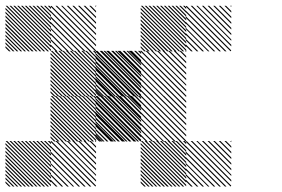

<svg xmlns="http://www.w3.org/2000/svg" viewBox="-21 -689 1041 710"><path d="M334.2 -163.3 330 -167.5H334.2ZM334.2 -142.5 309.2 -167.5H315L334.2 -148.3ZM334.2 -121.7 288.3 -167.5H294.2L334.2 -127.5ZM334.2 -100.8 267.5 -167.5H273.3L334.2 -106.7ZM334.2 -80 246.7 -167.5H252.5L334.2 -85.8ZM334.2 -59.2 225.8 -167.5H231.7L334.2 -65ZM334.2 -38.3 205 -167.5H210L334.2 -43.3ZM334.2 -17.5 184.2 -167.5H190L334.2 -23.3ZM331.7 0.8 165.8 -165 169.2 -167.5 334.2 -2.5ZM310.8 0.8 165.8 -144.2V-150L316.7 0.8ZM290 0.8 165.8 -123.3V-129.2L295.8 0.8ZM269.2 0.8 165.8 -102.5V-108.3L275 0.8ZM248.3 0.8 165.8 -81.7V-86.7L253.3 0.8ZM227.5 0.8 165.8 -60.8V-66.7L233.3 0.8ZM206.7 0.8 165.8 -40V-45.8L212.5 0.8ZM185.8 0.8 165.8 -19.2V-25L191.7 0.8ZM334.2 -167.5H335.8L334.2 -169.2ZM167.5 -155.8 155.8 -167.5H161.7L167.5 -161.7ZM167.5 -141.7 141.7 -167.5H147.5L167.5 -147.5ZM167.5 -127.5 127.5 -167.5H133.3L167.5 -133.3ZM167.5 -113.3 113.3 -167.5H119.2L167.5 -119.2ZM167.5 -99.2 99.2 -167.5H105L167.5 -105ZM167.5 -85 85 -167.5H90.8L167.5 -90.8ZM167.5 -70.8 70.8 -167.5H76.7L167.5 -76.7ZM167.5 -56.7 56.7 -167.5H62.5L167.5 -62.5ZM167.5 -42.5 42.5 -167.5H48.3L167.5 -48.3ZM167.5 -28.3 28.3 -167.5H34.2L167.5 -34.2ZM167.5 -14.2 14.2 -167.5H20L167.5 -20ZM167.5 0 0 -167.5H5.8L167.5 -5.8ZM154.2 0.8 -0.8 -154.2V-160L160 0.8ZM140 0.8 -0.8 -140V-145.8L145.8 0.8ZM125.8 0.8 -0.8 -125.8V-131.7L131.7 0.8ZM111.7 0.8 -0.8 -111.7V-117.5L117.5 0.8ZM96.7 0.8 -0.8 -96.7V-103.3L103.3 0.8ZM83.3 0.8 -0.8 -83.3V-89.2L89.2 0.8ZM69.2 0.8 -0.8 -69.2V-75L75 0.8ZM55 0.8 -0.8 -55V-60.8L60.8 0.8ZM40.8 0.8 -0.8 -40.8V-46.7L46.7 0.8ZM26.7 0.8 -0.8 -26.7V-32.5L32.5 0.8ZM12.5 0.8 -0.8 -12.5V-18.3L18.3 0.8ZM500.8 -330 496.7 -334.2H500.8ZM500.8 -309.2 475.8 -334.2H481.7L500.8 -315ZM500.8 -288.3 455 -334.2H460.8L500.8 -294.2ZM500.8 -267.5 434.2 -334.2H440L500.8 -273.3ZM500.8 -246.7 413.3 -334.2H419.2L500.8 -252.5ZM500.8 -225.8 392.5 -334.2H398.3L500.8 -231.7ZM500.8 -205 371.7 -334.2H376.7L500.8 -210ZM500.8 -184.2 350.8 -334.2H356.7L500.8 -190ZM498.3 -165.8 332.5 -331.7 335.8 -334.2 500.8 -169.2ZM477.5 -165.8 332.5 -310.8V-316.7L483.3 -165.8ZM456.7 -165.8 332.5 -290V-295.8L462.5 -165.8ZM435.8 -165.8 332.5 -269.2V-275L441.7 -165.8ZM415 -165.8 332.5 -248.3V-253.3L420 -165.8ZM394.2 -165.8 332.5 -227.5V-233.3L400 -165.8ZM373.3 -165.8 332.5 -206.7V-212.5L379.2 -165.8ZM352.5 -165.8 332.5 -185.8V-191.7L358.3 -165.8ZM500.8 -334.2H502.5L500.8 -335.8ZM334.2 -322.5 322.5 -334.2H328.3L334.2 -328.3ZM334.2 -308.3 308.3 -334.2H314.2L334.2 -314.2ZM334.2 -294.2 294.2 -334.2H300L334.2 -300ZM334.2 -280 280 -334.2H285.8L334.2 -285.8ZM334.2 -265.8 265.8 -334.2H271.7L334.2 -271.7ZM334.2 -251.7 251.7 -334.2H257.5L334.2 -257.5ZM334.2 -237.5 237.5 -334.2H243.3L334.2 -243.3ZM334.2 -223.3 223.3 -334.2H229.2L334.2 -229.2ZM334.2 -209.2 209.2 -334.2H215L334.2 -215ZM334.2 -195 195 -334.2H200.8L334.2 -200.8ZM334.2 -180.8 180.8 -334.2H186.7L334.2 -186.7ZM334.2 -166.7 166.7 -334.2H172.5L334.2 -172.5ZM320.8 -165.8 165.8 -320.8V-326.7L326.7 -165.8ZM306.7 -165.8 165.8 -306.7V-312.5L312.5 -165.8ZM292.5 -165.8 165.8 -292.5V-298.3L298.3 -165.8ZM278.3 -165.8 165.8 -278.3V-284.2L284.2 -165.8ZM263.3 -165.8 165.8 -263.3V-270L270 -165.8ZM250 -165.8 165.8 -250V-255.8L255.8 -165.8ZM235.8 -165.8 165.8 -235.8V-241.7L241.7 -165.8ZM221.7 -165.8 165.8 -221.7V-227.5L227.5 -165.8ZM207.5 -165.8 165.8 -207.5V-213.3L213.3 -165.8ZM193.3 -165.8 165.8 -193.3V-199.2L199.2 -165.8ZM179.2 -165.8 165.8 -179.2V-185L185 -165.8ZM667.5 -496.7 663.3 -500.8H667.5ZM667.5 -475.8 642.5 -500.8H648.3L667.5 -481.7ZM667.5 -455 621.7 -500.8H627.5L667.5 -460.8ZM667.5 -434.2 600.8 -500.8H606.7L667.5 -440ZM667.5 -413.3 580 -500.8H585.8L667.5 -419.2ZM667.5 -392.5 559.2 -500.8H565L667.5 -398.3ZM667.5 -371.7 538.3 -500.8H543.3L667.5 -376.7ZM667.5 -350.8 517.5 -500.8H523.3L667.5 -356.7ZM665 -332.5 499.2 -498.3 502.5 -500.8 667.5 -335.8ZM644.2 -332.5 499.2 -477.5V-483.3L650 -332.5ZM623.3 -332.5 499.2 -456.7V-462.5L629.2 -332.5ZM602.5 -332.5 499.2 -435.8V-441.7L608.3 -332.5ZM581.7 -332.5 499.2 -415V-420L586.7 -332.5ZM560.8 -332.5 499.2 -394.2V-400L566.7 -332.5ZM540 -332.5 499.2 -373.3V-379.2L545.8 -332.5ZM519.2 -332.5 499.2 -352.5V-358.3L525 -332.5ZM667.5 -500.8H669.2L667.5 -502.5ZM500.8 -489.2 489.2 -500.8H495L500.8 -495ZM500.8 -475 475 -500.8H480.8L500.8 -480.8ZM500.8 -460.8 460.8 -500.8H466.7L500.8 -466.7ZM500.8 -446.7 446.7 -500.8H452.5L500.8 -452.5ZM500.8 -432.5 432.5 -500.8H438.3L500.8 -438.3ZM500.8 -418.3 418.3 -500.8H424.2L500.8 -424.2ZM500.8 -404.2 404.2 -500.8H410L500.8 -410ZM500.8 -390 390 -500.8H395.8L500.8 -395.8ZM500.8 -375.8 375.8 -500.8H381.7L500.8 -381.7ZM500.8 -361.7 361.7 -500.8H367.5L500.8 -367.5ZM500.8 -347.5 347.5 -500.8H353.3L500.8 -353.3ZM500.8 -333.3 333.3 -500.8H339.2L500.8 -339.2ZM487.5 -332.5 332.5 -487.5V-493.3L493.3 -332.5ZM473.3 -332.5 332.5 -473.3V-479.2L479.2 -332.5ZM459.2 -332.5 332.5 -459.2V-465L465 -332.5ZM445 -332.5 332.5 -445V-450.8L450.8 -332.5ZM430 -332.5 332.5 -430V-436.7L436.7 -332.5ZM416.7 -332.5 332.5 -416.7V-422.5L422.5 -332.5ZM402.5 -332.5 332.5 -402.5V-408.3L408.3 -332.5ZM388.3 -332.5 332.5 -388.3V-394.2L394.2 -332.5ZM374.2 -332.5 332.5 -374.2V-380L380 -332.5ZM360 -332.5 332.5 -360V-365.8L365.8 -332.5ZM345.8 -332.5 332.5 -345.8V-351.7L351.7 -332.5ZM834.2 -663.3 830 -667.5H834.2ZM834.2 -642.5 809.2 -667.5H815L834.2 -648.3ZM834.2 -621.7 788.3 -667.5H794.2L834.2 -627.5ZM834.2 -600.8 767.5 -667.5H773.3L834.2 -606.7ZM834.2 -580 746.7 -667.5H752.5L834.2 -585.8ZM834.2 -559.2 725.8 -667.5H731.7L834.2 -565ZM834.2 -538.3 705 -667.5H710L834.2 -543.3ZM834.2 -517.5 684.2 -667.5H690L834.2 -523.3ZM831.7 -499.2 665.8 -665 669.2 -667.5 834.2 -502.5ZM810.8 -499.2 665.8 -644.2V-650L816.7 -499.2ZM790 -499.2 665.8 -623.3V-629.2L795.8 -499.2ZM769.2 -499.2 665.8 -602.5V-608.3L775 -499.2ZM748.3 -499.2 665.8 -581.7V-586.7L753.3 -499.2ZM727.5 -499.2 665.8 -560.8V-566.7L733.3 -499.2ZM706.7 -499.2 665.8 -540V-545.8L712.5 -499.2ZM685.8 -499.2 665.8 -519.2V-525L691.7 -499.2ZM834.2 -667.5H835.8L834.2 -669.2ZM667.5 -655.8 655.8 -667.5H661.7L667.5 -661.7ZM667.5 -641.7 641.7 -667.5H647.5L667.5 -647.5ZM667.5 -627.5 627.5 -667.5H633.3L667.5 -633.3ZM667.5 -613.3 613.3 -667.5H619.2L667.5 -619.2ZM667.5 -599.2 599.2 -667.5H605L667.5 -605ZM667.5 -585 585 -667.5H590.8L667.5 -590.8ZM667.5 -570.8 570.8 -667.5H576.7L667.5 -576.7ZM667.5 -556.7 556.7 -667.5H562.5L667.5 -562.5ZM667.5 -542.5 542.5 -667.5H548.3L667.5 -548.3ZM667.5 -528.3 528.3 -667.5H534.2L667.5 -534.2ZM667.5 -514.2 514.2 -667.5H520L667.5 -520ZM667.5 -500 500 -667.5H505.8L667.5 -505.8ZM654.2 -499.2 499.2 -654.2V-660L660 -499.2ZM640 -499.2 499.2 -640V-645.8L645.8 -499.2ZM625.8 -499.2 499.2 -625.8V-631.7L631.7 -499.2ZM611.7 -499.2 499.2 -611.7V-617.5L617.5 -499.2ZM596.7 -499.2 499.2 -596.7V-603.3L603.3 -499.2ZM583.3 -499.2 499.2 -583.3V-589.2L589.2 -499.2ZM569.2 -499.2 499.2 -569.2V-575L575 -499.2ZM555 -499.2 499.2 -555V-560.8L560.8 -499.2ZM540.8 -499.2 499.2 -540.8V-546.7L546.7 -499.2ZM526.7 -499.2 499.2 -526.7V-532.5L532.5 -499.2ZM512.5 -499.2 499.2 -512.5V-518.3L518.3 -499.2ZM834.2 -163.3 830 -167.5H834.2ZM834.2 -142.5 809.2 -167.5H815L834.2 -148.3ZM834.2 -121.7 788.3 -167.5H794.2L834.2 -127.5ZM834.2 -100.8 767.5 -167.5H773.3L834.2 -106.7ZM834.2 -80 746.7 -167.5H752.5L834.2 -85.8ZM834.2 -59.2 725.8 -167.5H731.7L834.2 -65ZM834.2 -38.3 705 -167.5H710L834.2 -43.3ZM834.2 -17.5 684.2 -167.5H690L834.2 -23.3ZM831.7 0.8 665.8 -165 669.2 -167.5 834.2 -2.5ZM810.8 0.8 665.8 -144.2V-150L816.7 0.8ZM790 0.8 665.8 -123.3V-129.2L795.8 0.8ZM769.2 0.8 665.8 -102.5V-108.3L775 0.8ZM748.3 0.8 665.8 -81.7V-86.7L753.3 0.8ZM727.5 0.8 665.8 -60.8V-66.7L733.3 0.8ZM706.7 0.8 665.8 -40V-45.8L712.5 0.8ZM685.8 0.8 665.8 -19.2V-25L691.7 0.8ZM834.2 -167.5H835.8L834.2 -169.2ZM667.5 -155.8 655.8 -167.5H661.7L667.5 -161.7ZM667.5 -141.7 641.7 -167.5H647.5L667.5 -147.5ZM667.5 -127.5 627.5 -167.5H633.3L667.5 -133.3ZM667.5 -113.3 613.3 -167.5H619.2L667.5 -119.2ZM667.5 -99.2 599.2 -167.5H605L667.5 -105ZM667.5 -85 585 -167.5H590.8L667.5 -90.8ZM667.5 -70.8 570.8 -167.5H576.7L667.5 -76.7ZM667.5 -56.7 556.7 -167.5H562.5L667.5 -62.5ZM667.5 -42.5 542.5 -167.5H548.3L667.5 -48.3ZM667.5 -28.3 528.3 -167.5H534.2L667.5 -34.2ZM667.5 -14.2 514.2 -167.5H520L667.5 -20ZM667.5 0 500 -167.5H505.8L667.5 -5.8ZM654.2 0.8 499.2 -154.2V-160L660 0.8ZM640 0.8 499.2 -140V-145.8L645.8 0.8ZM625.8 0.8 499.2 -125.8V-131.7L631.7 0.8ZM611.7 0.8 499.2 -111.7V-117.5L617.5 0.8ZM596.7 0.8 499.2 -96.7V-103.3L603.3 0.8ZM583.3 0.8 499.2 -83.3V-89.2L589.2 0.8ZM569.2 0.8 499.2 -69.2V-75L575 0.8ZM555 0.8 499.2 -55V-60.8L560.8 0.8ZM540.8 0.8 499.2 -40.8V-46.7L546.7 0.8ZM526.7 0.8 499.2 -26.7V-32.5L532.5 0.8ZM512.5 0.8 499.2 -12.5V-18.3L518.3 0.8ZM667.5 -330 663.3 -334.2H667.5ZM667.5 -309.2 642.5 -334.2H648.3L667.5 -315ZM667.5 -288.3 621.7 -334.2H627.5L667.5 -294.2ZM667.5 -267.5 600.8 -334.2H606.7L667.5 -273.3ZM667.5 -246.7 580 -334.2H585.8L667.5 -252.5ZM667.5 -225.8 559.2 -334.2H565L667.5 -231.7ZM667.5 -205 538.3 -334.2H543.3L667.5 -210ZM667.5 -184.2 517.5 -334.2H523.3L667.5 -190ZM665 -165.8 499.2 -331.7 502.5 -334.2 667.5 -169.2ZM644.2 -165.8 499.2 -310.8V-316.7L650 -165.8ZM623.3 -165.8 499.2 -290V-295.8L629.2 -165.8ZM602.5 -165.8 499.2 -269.2V-275L608.3 -165.8ZM581.7 -165.8 499.2 -248.3V-253.3L586.7 -165.8ZM560.8 -165.8 499.2 -227.5V-233.3L566.7 -165.8ZM540 -165.8 499.2 -206.7V-212.5L545.8 -165.8ZM519.2 -165.8 499.2 -185.8V-191.7L525 -165.8ZM667.5 -334.2H669.2L667.5 -335.8ZM500.8 -322.5 489.2 -334.2H495L500.8 -328.3ZM500.8 -308.3 475 -334.2H480.8L500.8 -314.2ZM500.8 -294.2 460.8 -334.2H466.7L500.8 -300ZM500.8 -280 446.7 -334.2H452.5L500.8 -285.8ZM500.8 -265.8 432.5 -334.2H438.3L500.8 -271.7ZM500.8 -251.7 418.3 -334.2H424.2L500.8 -257.5ZM500.8 -237.5 404.2 -334.2H410L500.8 -243.3ZM500.8 -223.3 390 -334.2H395.8L500.8 -229.2ZM500.8 -209.2 375.8 -334.2H381.7L500.8 -215ZM500.8 -195 361.7 -334.2H367.5L500.8 -200.8ZM500.8 -180.8 347.5 -334.2H353.3L500.8 -186.7ZM500.8 -166.7 333.3 -334.2H339.2L500.8 -172.5ZM487.5 -165.8 332.5 -320.8V-326.7L493.3 -165.8ZM473.3 -165.8 332.5 -306.7V-312.5L479.2 -165.8ZM459.2 -165.8 332.5 -292.5V-298.3L465 -165.8ZM445 -165.8 332.5 -278.3V-284.2L450.8 -165.8ZM430 -165.8 332.5 -263.3V-270L436.7 -165.8ZM416.7 -165.8 332.5 -250V-255.8L422.5 -165.8ZM402.5 -165.8 332.5 -235.8V-241.7L408.3 -165.8ZM388.3 -165.8 332.5 -221.7V-227.5L394.2 -165.8ZM374.2 -165.8 332.5 -207.5V-213.3L380 -165.8ZM360 -165.8 332.5 -193.3V-199.2L365.8 -165.8ZM345.8 -165.8 332.5 -179.2V-185L351.7 -165.8ZM500.8 -496.7 496.7 -500.8H500.8ZM500.8 -475.8 475.8 -500.8H481.7L500.8 -481.7ZM500.8 -455 455 -500.8H460.8L500.8 -460.8ZM500.8 -434.2 434.2 -500.8H440L500.8 -440ZM500.8 -413.3 413.3 -500.8H419.2L500.8 -419.2ZM500.8 -392.5 392.5 -500.8H398.3L500.8 -398.3ZM500.8 -371.7 371.7 -500.8H376.7L500.8 -376.7ZM500.8 -350.8 350.8 -500.8H356.7L500.8 -356.7ZM498.3 -332.5 332.5 -498.3 335.8 -500.8 500.8 -335.8ZM477.5 -332.5 332.5 -477.5V-483.3L483.3 -332.5ZM456.7 -332.5 332.5 -456.7V-462.5L462.5 -332.5ZM435.8 -332.5 332.5 -435.8V-441.7L441.7 -332.5ZM415 -332.5 332.5 -415V-420L420 -332.5ZM394.2 -332.5 332.5 -394.2V-400L400 -332.5ZM373.3 -332.5 332.5 -373.3V-379.2L379.2 -332.5ZM352.5 -332.5 332.5 -352.5V-358.3L358.3 -332.5ZM500.8 -500.8H502.5L500.8 -502.5ZM334.2 -489.2 322.5 -500.8H328.3L334.2 -495ZM334.2 -475 308.3 -500.8H314.2L334.2 -480.8ZM334.2 -460.8 294.2 -500.8H300L334.2 -466.7ZM334.2 -446.7 280 -500.8H285.8L334.2 -452.5ZM334.2 -432.5 265.8 -500.8H271.7L334.2 -438.3ZM334.2 -418.3 251.7 -500.8H257.5L334.2 -424.2ZM334.2 -404.2 237.5 -500.8H243.3L334.2 -410ZM334.2 -390 223.3 -500.8H229.2L334.2 -395.8ZM334.2 -375.8 209.2 -500.8H215L334.2 -381.7ZM334.2 -361.7 195 -500.8H200.8L334.2 -367.5ZM334.2 -347.5 180.8 -500.8H186.7L334.2 -353.3ZM334.2 -333.3 166.7 -500.8H172.5L334.2 -339.2ZM320.8 -332.5 165.8 -487.5V-493.3L326.7 -332.5ZM306.7 -332.5 165.8 -473.3V-479.2L312.5 -332.5ZM292.5 -332.5 165.8 -459.2V-465L298.3 -332.5ZM278.3 -332.5 165.8 -445V-450.8L284.2 -332.5ZM263.3 -332.5 165.8 -430V-436.7L270 -332.5ZM250 -332.5 165.8 -416.7V-422.5L255.8 -332.5ZM235.8 -332.5 165.8 -402.5V-408.3L241.7 -332.5ZM221.7 -332.5 165.8 -388.3V-394.2L227.5 -332.5ZM207.5 -332.5 165.8 -374.2V-380L213.3 -332.5ZM193.3 -332.5 165.8 -360V-365.8L199.2 -332.5ZM179.2 -332.5 165.8 -345.8V-351.7L185 -332.5ZM334.2 -663.3 330 -667.5H334.2ZM334.2 -642.5 309.2 -667.5H315L334.2 -648.3ZM334.2 -621.7 288.3 -667.5H294.2L334.2 -627.5ZM334.2 -600.8 267.5 -667.5H273.3L334.2 -606.7ZM334.2 -580 246.7 -667.5H252.5L334.2 -585.8ZM334.2 -559.2 225.8 -667.5H231.7L334.2 -565ZM334.2 -538.3 205 -667.5H210L334.2 -543.3ZM334.2 -517.5 184.2 -667.5H190L334.2 -523.3ZM331.7 -499.2 165.8 -665 169.2 -667.5 334.2 -502.5ZM310.8 -499.2 165.8 -644.2V-650L316.7 -499.2ZM290 -499.2 165.8 -623.3V-629.2L295.8 -499.2ZM269.2 -499.2 165.8 -602.5V-608.3L275 -499.2ZM248.3 -499.2 165.8 -581.7V-586.7L253.3 -499.2ZM227.5 -499.2 165.8 -560.8V-566.7L233.3 -499.2ZM206.7 -499.2 165.8 -540V-545.8L212.5 -499.2ZM185.8 -499.2 165.8 -519.2V-525L191.7 -499.2ZM334.2 -667.5H335.8L334.2 -669.2ZM167.5 -655.8 155.8 -667.5H161.7L167.5 -661.7ZM167.5 -641.7 141.7 -667.5H147.5L167.5 -647.5ZM167.5 -627.5 127.5 -667.5H133.3L167.5 -633.3ZM167.5 -613.3 113.3 -667.5H119.2L167.5 -619.2ZM167.5 -599.2 99.2 -667.5H105L167.5 -605ZM167.5 -585 85 -667.5H90.8L167.5 -590.8ZM167.5 -570.8 70.8 -667.5H76.7L167.5 -576.7ZM167.5 -556.7 56.7 -667.5H62.5L167.5 -562.5ZM167.5 -542.5 42.5 -667.5H48.3L167.5 -548.3ZM167.5 -528.3 28.3 -667.5H34.2L167.5 -534.2ZM167.5 -514.2 14.2 -667.5H20L167.5 -520ZM167.5 -500 0 -667.5H5.8L167.5 -505.8ZM154.2 -499.2 -0.8 -654.2V-660L160 -499.2ZM140 -499.2 -0.8 -640V-645.8L145.8 -499.2ZM125.8 -499.2 -0.8 -625.8V-631.7L131.7 -499.2ZM111.7 -499.2 -0.8 -611.7V-617.5L117.5 -499.2ZM96.7 -499.2 -0.8 -596.7V-603.3L103.3 -499.2ZM83.3 -499.2 -0.8 -583.3V-589.2L89.2 -499.2ZM69.2 -499.2 -0.8 -569.2V-575L75 -499.2ZM55 -499.2 -0.8 -555V-560.8L60.8 -499.2ZM40.8 -499.2 -0.8 -540.8V-546.7L46.7 -499.2ZM26.7 -499.2 -0.8 -526.7V-532.5L32.5 -499.2ZM12.5 -499.2 -0.8 -512.5V-518.3L18.3 -499.2Z"/></svg>

Font: 0xA000-Pixelated
Style: Pixelated
Weight: 400
Version: Version 0.1